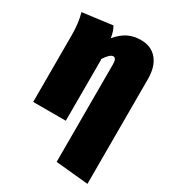

<svg xmlns="http://www.w3.org/2000/svg" viewBox="-188 -659 893 989"><g transform="rotate(30 259.0 -164.0)"><path d="M488 -398V226L294 207V-373Q294 -393 289 -401.5Q284 -410 275 -410Q256 -410 228 -367L229 -360V0H35V-396Q35 -470 19 -525L196 -548Q211 -524 217 -484Q248 -521 281.5 -537.5Q315 -554 358 -554Q419 -554 453.5 -512.5Q488 -471 488 -398Z"/></g></svg>

Font: Fira Sans Condensed Black
Style: Regular
Weight: 900
Width: 3
Designer: Carrois Corporate & Edenspiekermann AG
Foundry: Carrois Corporate GbR & Edenspiekermann AG
Version: Version 4.203